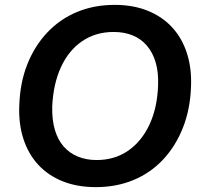

<svg xmlns="http://www.w3.org/2000/svg" viewBox="-20 -758 822 787"><path d="M373 9Q296 9 236.5 -15Q177 -39 136.5 -83Q96 -127 76 -188.5Q56 -250 59 -325Q62 -419 92 -494.5Q122 -570 174 -625Q226 -680 296 -709Q366 -738 450 -738Q526 -738 585.5 -714Q645 -690 685.5 -646Q726 -602 746 -540.5Q766 -479 763 -404Q760 -311 730 -235Q700 -159 648.5 -104Q597 -49 527 -20Q457 9 373 9ZM376 -102Q450 -102 505.5 -140.5Q561 -179 593 -248Q625 -317 628 -409Q630 -462 618 -502.5Q606 -543 582 -571Q558 -599 523.5 -613Q489 -627 446 -627Q372 -627 316.5 -589Q261 -551 229.5 -482Q198 -413 194 -320Q193 -266 205 -225.5Q217 -185 241 -157.5Q265 -130 299.5 -116Q334 -102 376 -102Z"/></svg>

Font: Mona Sans ExtraLight SemiBold
Style: Italic
Weight: 600
Italic angle: -11.6951°
Version: Version 2.000